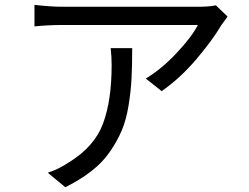

<svg xmlns="http://www.w3.org/2000/svg" viewBox="-20 -745 1040 802"><path d="M442.4 -543.9H532.2Q532.2 -467.8 529.3 -414.6Q526.4 -361.3 516.6 -301.8Q506.8 -242.2 487.8 -198.2Q468.8 -154.3 438.5 -110.4Q408.2 -66.4 361.8 -30.3Q315.4 5.9 252.9 37.1L179.7 -23.4Q222.7 -37.1 268.6 -67.4Q375 -132.8 410.6 -229.5Q446.3 -326.2 446.3 -471.7Q446.3 -508.8 442.4 -543.9ZM881.8 -722.7 930.7 -675.8Q928.7 -672.9 918.5 -659.2Q908.2 -645.5 904.3 -639.6Q866.2 -575.2 799.3 -496.6Q732.4 -418 655.3 -364.3L588.9 -417Q653.3 -455.1 716.8 -522.5Q780.3 -589.8 806.6 -640.6H238.3Q183.6 -640.6 124 -634.8V-724.6Q194.3 -716.8 238.3 -716.8H811.5Q852.5 -716.8 881.8 -722.7Z"/></svg>

Font: GenEi Gothic M Regular
Style: Regular
Weight: 400
Designer: o_tamon (Modified); [Source Han Sans]
Ryoko NISHIZUKA  (kana & ideographs); Paul D. Hunt (Latin, Greek & Cyrillic); Wenl
Version: Version 1.1a;Original Version 1.004